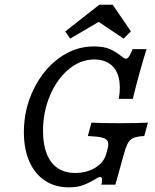

<svg xmlns="http://www.w3.org/2000/svg" viewBox="-20 -778 654 809"><path d="M80.6 -221Q80.6 -316.9 121 -400.4Q161.3 -483.9 228.6 -533.1Q296 -582.3 374.2 -582.3Q417.7 -582.3 442.3 -571.4Q466.9 -560.5 489.5 -542.7Q495.2 -537.9 500.4 -534.3Q505.6 -530.6 510.5 -530.6Q516.9 -530.6 523.4 -539.5Q529.8 -548.4 538.7 -571H597.6Q569.4 -483.1 539.5 -361.3H480.6Q489.5 -412.9 480.2 -450.4Q471 -487.9 444.4 -507.7Q417.7 -527.4 376.6 -527.4Q319.4 -527.4 269.8 -486.3Q220.2 -445.2 190.7 -375.8Q161.3 -306.5 161.3 -225.8Q161.3 -169.4 177 -129.8Q192.7 -90.3 223 -69.8Q253.2 -49.2 296 -49.2Q345.2 -49.2 381.5 -71.4Q417.7 -93.5 427.4 -129L433.1 -150Q438.7 -171.8 433.9 -182.7Q429 -193.5 409.7 -198.4Q390.3 -203.2 350 -204.8L365.3 -261.3Q393.5 -258.9 485.5 -258.9Q562.1 -258.9 603.2 -261.3L587.9 -204.8Q558.9 -203.2 544.4 -197.6Q529.8 -191.9 521 -178.2Q512.1 -164.5 504 -135.5L466.1 0H407.3Q411.3 -16.1 409.7 -24.2Q408.1 -32.3 401.6 -32.3Q397.6 -32.3 391.5 -29Q385.5 -25.8 379 -21.8Q354 -6.5 329.4 2.4Q304.8 11.3 269.4 11.3Q212.1 11.3 169.4 -16.9Q126.6 -45.2 103.6 -97.6Q80.6 -150 80.6 -221ZM254.8 -645.2 398.4 -758.1H454.8L531.5 -646L500.8 -615.3L371 -702.4L437.9 -710.5L275.8 -615.3Z"/></svg>

Font: Playfair Micro SmCond SmLight
Style: Italic
Weight: 360
Width: 4
Italic angle: -15.6°
Designer: Claus Eggers Sørensen
Foundry: Claus Eggers Sørensen
Version: Version 2.203;Glyphs 3.3 (3326)